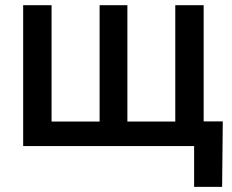

<svg xmlns="http://www.w3.org/2000/svg" viewBox="-20 -560 889 736"><path d="M68.8 -540H177.7V-94.2H361.8V-540H468.3V-94.2H651.9V-540H760.7V0H68.8ZM724.1 156.2V0H685.5V-94.7H834L831.5 156.2Z"/></svg>

Font: V-Inter
Style: Medium-500
Weight: 500
Designer: Rasmus Andersson
Foundry: rsms
Version: Version 4.000;git-4146feb